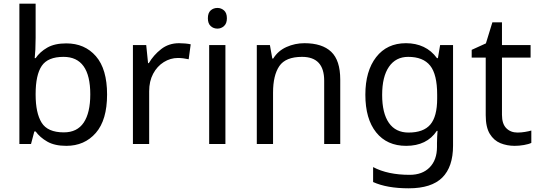

<svg xmlns="http://www.w3.org/2000/svg" viewBox="-20 -780 2920 1040"><path d="M173 -575Q173 -541 171.5 -511.5Q170 -482 168 -465H173Q196 -499 236 -522Q276 -545 339 -545Q439 -545 499.5 -475.5Q560 -406 560 -268Q560 -130 499 -60Q438 10 339 10Q276 10 236 -13Q196 -36 173 -68H166L148 0H85V-760H173ZM324 -472Q239 -472 206 -423Q173 -374 173 -271V-267Q173 -168 205.5 -115.5Q238 -63 326 -63Q398 -63 433.5 -116Q469 -169 469 -269Q469 -472 324 -472Z M950 -546Q965 -546 982.5 -544.5Q1000 -543 1013 -540L1002 -459Q989 -462 973.5 -464Q958 -466 944 -466Q903 -466 867 -443.5Q831 -421 809.5 -380.5Q788 -340 788 -286V0H700V-536H772L782 -438H786Q812 -482 853 -514Q894 -546 950 -546Z M1158 -737Q1178 -737 1193.5 -723.5Q1209 -710 1209 -681Q1209 -653 1193.5 -639Q1178 -625 1158 -625Q1136 -625 1121 -639Q1106 -653 1106 -681Q1106 -710 1121 -723.5Q1136 -737 1158 -737ZM1201 -536V0H1113V-536Z M1629 -546Q1725 -546 1774 -499.5Q1823 -453 1823 -349V0H1736V-343Q1736 -472 1616 -472Q1527 -472 1493 -422Q1459 -372 1459 -278V0H1371V-536H1442L1455 -463H1460Q1486 -505 1532 -525.5Q1578 -546 1629 -546Z M2179 -546Q2232 -546 2274.5 -526Q2317 -506 2347 -465H2352L2364 -536H2434V9Q2434 124 2375.5 182Q2317 240 2194 240Q2076 240 2001 206V125Q2080 167 2199 167Q2268 167 2307.5 126.5Q2347 86 2347 16V-5Q2347 -17 2348 -39.5Q2349 -62 2350 -71H2346Q2292 10 2180 10Q2076 10 2017.5 -63Q1959 -136 1959 -267Q1959 -395 2017.5 -470.5Q2076 -546 2179 -546ZM2191 -472Q2124 -472 2087 -418.5Q2050 -365 2050 -266Q2050 -167 2086.5 -114.5Q2123 -62 2193 -62Q2274 -62 2311 -105.5Q2348 -149 2348 -246V-267Q2348 -377 2310 -424.5Q2272 -472 2191 -472Z M2783 -62Q2803 -62 2824 -65.5Q2845 -69 2858 -73V-6Q2844 1 2818 5.5Q2792 10 2768 10Q2726 10 2690.5 -4.5Q2655 -19 2633 -55Q2611 -91 2611 -156V-468H2535V-510L2612 -545L2647 -659H2699V-536H2854V-468H2699V-158Q2699 -109 2722.5 -85.5Q2746 -62 2783 -62Z"/></svg>

Font: Noto Sans Tifinagh Ahaggar
Style: Regular
Weight: 400
Designer: JamraPatel
Foundry: JamraPatel LLC
Version: Version 2.006; ttfautohint (v1.8.4.7-5d5b)